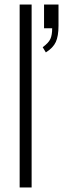

<svg xmlns="http://www.w3.org/2000/svg" viewBox="-20 -830 279 850"><path d="M67 0V-810H120V0ZM183 -598 169 -621Q195 -640 203 -657.5Q211 -675 211 -705H175V-810H239V-716Q239 -670 227 -644Q215 -618 183 -598Z"/></svg>

Font: Oswald ExtraLight
Style: Regular
Weight: 250
Designer: Vernon Adams
Foundry: Vernon Adams
Version: Version 4.103;gftools[0.9.33.dev8+g029e19f]